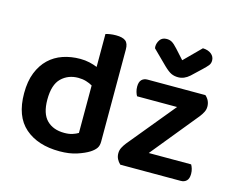

<svg xmlns="http://www.w3.org/2000/svg" viewBox="-101 -858 1243 1020"><g transform="rotate(15 521.0 -348.0)"><path d="M502 -92Q502 -69 492 -55Q482 -41 462 -28Q437 -12 396 1.5Q355 15 301 15Q181 15 110.5 -46.5Q40 -108 40 -235Q40 -301 59 -348.5Q78 -396 110.5 -427Q143 -458 187 -473Q231 -488 282 -488Q309 -488 333 -482.5Q357 -477 376 -469V-650Q384 -653 399.5 -655.5Q415 -658 433 -658Q469 -658 485.5 -645Q502 -632 502 -599ZM376 -367Q361 -376 341 -382Q321 -388 298 -388Q242 -388 205 -352Q168 -316 168 -234Q168 -157 203.5 -121.5Q239 -86 300 -86Q326 -86 344.5 -92Q363 -98 376 -106ZM632 0Q620 -11 613 -25Q606 -39 606 -56Q606 -73 613.5 -87.5Q621 -102 632 -116L844 -374H624Q619 -382 615 -395.5Q611 -409 611 -424Q611 -450 623 -462Q635 -474 655 -474H973Q999 -451 999 -417Q999 -401 991.5 -386.5Q984 -372 973 -358L762 -99H995Q1000 -91 1004 -78Q1008 -65 1008 -50Q1008 -24 996 -12Q984 0 964 0ZM806 -621 896 -711Q925 -710 942.5 -696Q960 -682 960 -660Q960 -644 950.5 -632.5Q941 -621 923 -604L870 -554Q841 -528 808 -528Q787 -528 770.5 -535.5Q754 -543 729 -567L650 -645Q649 -649 649 -654Q649 -674 661 -691.5Q673 -709 698 -709Q714 -709 726.5 -702Q739 -695 759 -673Z"/></g></svg>

Font: Baloo Thambi 2 SemiBold
Style: Regular
Weight: 600
Designer: Aadarsh Rajan and Ek Type
Foundry: Ek Type
Version: Version 1.640;hotconv 1.0.111;makeotfexe 2.5.65597; ttfautoh